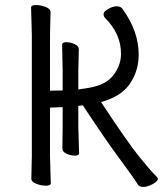

<svg xmlns="http://www.w3.org/2000/svg" viewBox="-20 -725 653 760"><path d="M290 -306V-225L293 -119Q293 -109 276.5 -109Q260 -109 243.5 -116.5Q227 -124 227 -137L228 -226V-301L178 -299V-106L181 0Q181 10 162 10Q143 10 123.5 2.5Q104 -5 104 -18L106 -107V-589L103 -695Q103 -705 122 -705Q141 -705 160.5 -697.5Q180 -690 180 -677L178 -588V-366Q204 -366 228 -367V-442L226 -548Q226 -558 242 -558Q258 -558 275 -550.5Q292 -543 292 -530L290 -441V-371Q323 -375 349 -381Q413 -395 440 -444Q459 -476 459 -512Q459 -591 396 -654Q390 -660 390 -669.5Q390 -679 408 -689.5Q426 -700 441.5 -700Q457 -700 464 -691Q529 -602 529 -509Q529 -445 494.5 -394Q460 -343 380 -321Q486 -160 532.5 -103Q579 -46 592 -34Q605 -22 605 -18Q605 -7 584 4Q563 15 547.5 15Q532 15 526 6Q511 -19 452.5 -98Q394 -177 308 -308Z"/></svg>

Font: LXGW WenKai Lite
Style: Regular
Weight: 400
Designer: LXGW / Fontworks Inc.
Foundry: LXGW / Fontworks Inc.
Version: Version 1.511; March 25, 2025